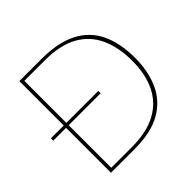

<svg xmlns="http://www.w3.org/2000/svg" viewBox="-175 -869 1037 1037"><g transform="rotate(-45 343.5 -350.0)"><path d="M10 -343V-361H372V-343ZM108 0V-700H278Q403 -700 483 -659Q563 -618 601 -539Q639 -460 639 -346Q639 -247 604.5 -168.5Q570 -90 493 -45Q416 0 286 0ZM128 -18H284Q398 -18 471.5 -57.5Q545 -97 581 -170.5Q617 -244 617 -346Q617 -449 582.5 -524.5Q548 -600 475 -641Q402 -682 284 -682H128Z"/></g></svg>

Font: DM Sans 16pt Thin
Style: Regular
Weight: 250
Version: Version 4.004;gftools[0.9.30]